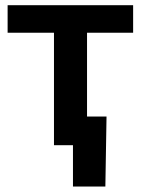

<svg xmlns="http://www.w3.org/2000/svg" viewBox="-20 -549 532 726"><path d="M184.1 0V-425.3H8.8V-529.3H483.4V-425.3H309.1V0ZM255.9 156.2V0H215.8V-108.4H382.8L378.4 156.2Z"/></svg>

Font: Inter 24pt SemiBold
Style: Regular
Weight: 600
Designer: Rasmus Andersson
Foundry: rsms
Version: Version 4.001;git-66647c0bb